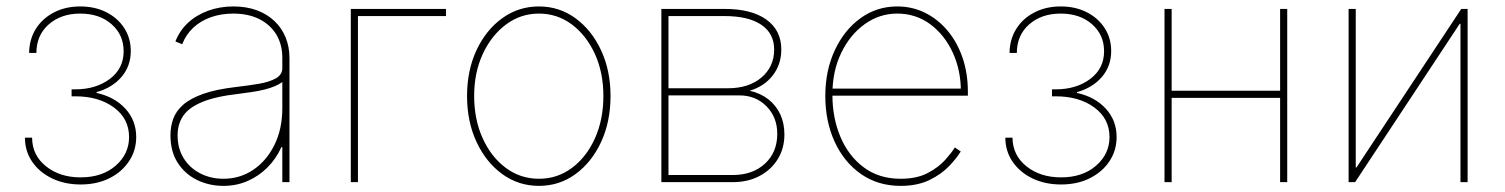

<svg xmlns="http://www.w3.org/2000/svg" viewBox="-20 -574 4741 605"><path d="M233.9 7.3Q184.1 7.3 144.3 -11.7Q104.5 -30.8 81.5 -64.2Q58.6 -97.7 58.6 -140.1H81.1Q81.5 -84.5 125.2 -49.8Q168.9 -15.1 233.9 -15.1Q302.2 -15.1 344.5 -52Q386.7 -88.9 386.7 -142.1Q386.7 -200.2 338.9 -235.4Q291 -270.5 217.3 -270.5H205.6V-292.5H217.3Q282.2 -292.5 325.9 -325.2Q369.6 -357.9 369.6 -412.6Q369.6 -464.4 331.5 -497.8Q293.5 -531.2 232.9 -531.2Q172.4 -531.2 133.5 -497.1Q94.7 -462.9 94.7 -407.2H71.8Q72.3 -450.2 93 -483.2Q113.8 -516.1 150.1 -534.9Q186.5 -553.7 232.9 -553.7Q279.3 -553.7 315.2 -535.4Q351.1 -517.1 371.6 -485.4Q392.1 -453.6 392.1 -413.1Q392.1 -365.7 362.8 -331.5Q333.5 -297.4 284.2 -283.7V-281.2Q341.3 -268.6 375.2 -231.4Q409.2 -194.3 409.2 -142.1Q409.2 -100.1 386.7 -66.2Q364.3 -32.2 325 -12.5Q285.6 7.3 233.9 7.3Z M684.1 11.7Q639.2 11.7 601.1 -6.8Q563 -25.4 540 -61Q517.1 -96.7 517.1 -147.5Q517.1 -175.3 525.9 -199.7Q534.7 -224.1 557.1 -243.9Q579.6 -263.7 619.9 -278.1Q660.2 -292.5 723.1 -299.8Q761.2 -304.2 794.7 -309.8Q828.1 -315.4 848.9 -326.9Q869.6 -338.4 869.6 -359.4V-391.6Q869.6 -434.1 850.6 -465.3Q831.5 -496.6 796.9 -513.9Q762.2 -531.2 715.3 -531.2Q676.8 -531.2 644.5 -519.8Q612.3 -508.3 589.1 -486.8Q565.9 -465.3 554.2 -434.6L532.7 -443.4Q545.9 -477.5 572.5 -502.2Q599.1 -526.9 636 -540.3Q672.9 -553.7 715.3 -553.7Q756.8 -553.7 789.6 -541.5Q822.3 -529.3 845.2 -507.3Q868.2 -485.4 880.1 -455.8Q892.1 -426.3 892.1 -391.6V0H869.6V-110.4H866.7Q850.1 -73.7 822.8 -46.4Q795.4 -19 760.3 -3.7Q725.1 11.7 684.1 11.7ZM684.1 -10.7Q735.8 -10.7 777.8 -38.8Q819.8 -66.9 844.7 -117.2Q869.6 -167.5 869.6 -233.4V-315.4Q859.4 -308.1 845.5 -302.2Q831.5 -296.4 814.2 -292Q796.9 -287.6 776.1 -284.4Q755.4 -281.2 731.9 -278.3Q658.7 -270 616.7 -252.4Q574.7 -234.9 557.1 -208.7Q539.6 -182.6 539.6 -147.5Q539.6 -106.4 558.6 -75.7Q577.6 -44.9 610.6 -27.8Q643.6 -10.7 684.1 -10.7Z M1385.3 -545.9V-523.4H1107.9V0H1085.4V-545.9Z M1678.2 11.7Q1613.8 11.7 1562.5 -25.6Q1511.2 -63 1481.4 -127Q1451.7 -190.9 1451.7 -271.5Q1451.7 -352.1 1481.4 -415.8Q1511.2 -479.5 1562.5 -516.6Q1613.8 -553.7 1678.2 -553.7Q1742.2 -553.7 1793.2 -516.6Q1844.2 -479.5 1874 -415.5Q1903.8 -351.6 1903.8 -271.5Q1903.8 -190.9 1874.3 -127Q1844.7 -63 1793.7 -25.6Q1742.7 11.7 1678.2 11.7ZM1678.2 -10.7Q1736.3 -10.7 1782.2 -44.9Q1828.1 -79.1 1854.7 -138.2Q1881.3 -197.3 1881.3 -271.5Q1881.3 -345.2 1854.5 -404.1Q1827.6 -462.9 1781.7 -497.1Q1735.8 -531.2 1678.2 -531.2Q1620.6 -531.2 1574.5 -496.8Q1528.3 -462.4 1501.2 -403.8Q1474.1 -345.2 1474.1 -271.5Q1474.1 -197.3 1501 -138.2Q1527.8 -79.1 1574 -44.9Q1620.1 -10.7 1678.2 -10.7Z M2064 0V-545.9H2263.2Q2348.1 -545.9 2395 -512.2Q2441.9 -478.5 2441.9 -418Q2441.9 -371.1 2415 -336.4Q2388.2 -301.8 2342.3 -288.1Q2376.5 -280.3 2400.9 -261.2Q2425.3 -242.2 2438.5 -214.1Q2451.7 -186 2451.7 -150.4Q2451.7 -106.4 2430.7 -72.5Q2409.7 -38.6 2373 -19.3Q2336.4 0 2288.6 0ZM2086.4 -22.5H2288.6Q2351.6 -22.5 2390.4 -58.3Q2429.2 -94.2 2429.2 -152.3Q2429.2 -204.6 2395.3 -239Q2361.3 -273.4 2310.1 -273.4H2086.4ZM2086.4 -295.9H2273.9Q2339.4 -295.9 2379.4 -329.8Q2419.4 -363.8 2419.4 -418Q2419.4 -468.8 2378.7 -496.1Q2337.9 -523.4 2263.2 -523.4H2086.4Z M2817.9 11.7Q2746.6 11.7 2693.1 -25.6Q2639.6 -63 2610.1 -127.2Q2580.6 -191.4 2580.6 -271.5Q2580.6 -351.6 2610.4 -415.5Q2640.1 -479.5 2691.4 -516.6Q2742.7 -553.7 2807.1 -553.7Q2855 -553.7 2895.5 -533.4Q2936 -513.2 2966.3 -476.8Q2996.6 -440.4 3013.2 -391.6Q3029.8 -342.8 3029.8 -285.2V-272.5H2592.3V-294.9H3017.6L3007.8 -285.2Q3007.8 -353.5 2981.7 -409.4Q2955.6 -465.3 2910.4 -498.3Q2865.2 -531.2 2807.1 -531.2Q2751 -531.2 2704.6 -497.8Q2658.2 -464.4 2630.6 -407Q2603 -349.6 2603 -277.3V-274.4Q2603 -202.6 2628.2 -142.8Q2653.3 -83 2701.4 -46.9Q2749.5 -10.7 2817.9 -10.7Q2868.7 -10.7 2902.8 -28.6Q2937 -46.4 2958 -69.8Q2979 -93.3 2988.8 -109.4L3007.3 -96.7Q2995.1 -76.2 2970.9 -50.8Q2946.8 -25.4 2908.9 -6.8Q2871.1 11.7 2817.9 11.7Z M3323.2 7.3Q3273.4 7.3 3233.6 -11.7Q3193.8 -30.8 3170.9 -64.2Q3147.9 -97.7 3147.9 -140.1H3170.4Q3170.9 -84.5 3214.6 -49.8Q3258.3 -15.1 3323.2 -15.1Q3391.6 -15.1 3433.8 -52Q3476.1 -88.9 3476.1 -142.1Q3476.1 -200.2 3428.2 -235.4Q3380.4 -270.5 3306.6 -270.5H3294.9V-292.5H3306.6Q3371.6 -292.5 3415.3 -325.2Q3459 -357.9 3459 -412.6Q3459 -464.4 3420.9 -497.8Q3382.8 -531.2 3322.3 -531.2Q3261.7 -531.2 3222.9 -497.1Q3184.1 -462.9 3184.1 -407.2H3161.1Q3161.6 -450.2 3182.4 -483.2Q3203.1 -516.1 3239.5 -534.9Q3275.9 -553.7 3322.3 -553.7Q3368.7 -553.7 3404.5 -535.4Q3440.4 -517.1 3460.9 -485.4Q3481.4 -453.6 3481.4 -413.1Q3481.4 -365.7 3452.1 -331.5Q3422.9 -297.4 3373.5 -283.7V-281.2Q3430.7 -268.6 3464.6 -231.4Q3498.5 -194.3 3498.5 -142.1Q3498.5 -100.1 3476.1 -66.2Q3453.6 -32.2 3414.3 -12.5Q3375 7.3 3323.2 7.3Z M4024.4 -288.1V-265.6H3664.1V-288.1ZM3671.9 -545.9V0H3649.4V-545.9ZM4036.1 -545.9V0H4013.7V-545.9Z M4604.5 0H4582V-499H4579.6L4250 0H4229.5V-545.9H4252V-46.4H4254.4L4584.5 -545.9H4604.5Z"/></svg>

Font: Inter Thin
Style: Regular
Weight: 250
Designer: Rasmus Andersson
Foundry: rsms
Version: Version 4.001;git-66647c0bb